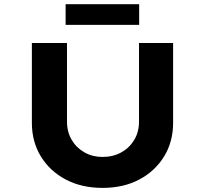

<svg xmlns="http://www.w3.org/2000/svg" viewBox="-20 -910 1000 936"><path d="M479.6 6Q377.5 6 299.9 -35.2Q222.4 -76.4 178.9 -147.9Q135.4 -219.4 135.4 -311V-700.4H306.6V-317Q306.6 -267.1 329.5 -228.2Q352.4 -189.3 391.7 -167.1Q431.1 -144.9 479.6 -144.9Q531 -144.9 571.2 -167.1Q611.3 -189.3 634.5 -228.2Q657.7 -267.1 657.7 -317V-700.4H823.9V-311Q823.9 -219.4 780.3 -147.9Q736.8 -76.4 659.6 -35.2Q582.4 6 479.6 6ZM299.9 -788.7V-889.6H658.4V-788.7Z"/></svg>

Font: Lexend Mega
Style: Regular
Weight: 400
Designer: Bonnie Shaver-Troup, Thomas Jockin
Foundry: Lexend
Version: Version 1.007